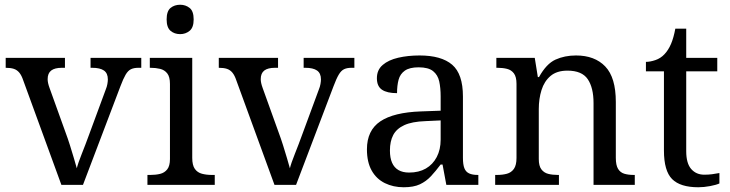

<svg xmlns="http://www.w3.org/2000/svg" viewBox="-20 -780 3078 810"><path d="M78 -441Q71 -462 61.5 -473.5Q52 -485 38.5 -489.5Q25 -494 4 -494V-536H254V-494H241Q211 -494 196 -482.5Q181 -471 181 -446Q181 -438 183 -429Q185 -420 189 -409L257 -220Q266 -196 275 -167.5Q284 -139 291.5 -113.5Q299 -88 304 -70Q309 -91 325 -131Q341 -171 354 -207L426 -402Q431 -414 433 -425.5Q435 -437 435 -445Q435 -471 418.5 -482.5Q402 -494 369 -494H362V-536H576V-494H564Q545 -494 532.5 -488Q520 -482 510 -465Q500 -448 488 -416L330 0H239Z M602 0V-42H615Q637 -42 655.5 -46.5Q674 -51 685.5 -65.5Q697 -80 697 -109V-426Q697 -456 685.5 -470.5Q674 -485 655.5 -489.5Q637 -494 615 -494H612V-536H791V-114Q791 -83 802 -67.5Q813 -52 832 -47Q851 -42 873 -42H886V0ZM740 -636Q716 -636 699.5 -650Q683 -664 683 -698Q683 -733 699.5 -746.5Q716 -760 740 -760Q763 -760 780 -746.5Q797 -733 797 -698Q797 -664 780 -650Q763 -636 740 -636Z M977 -441Q970 -462 960.5 -473.5Q951 -485 937.5 -489.5Q924 -494 903 -494V-536H1153V-494H1140Q1110 -494 1095 -482.5Q1080 -471 1080 -446Q1080 -438 1082 -429Q1084 -420 1088 -409L1156 -220Q1165 -196 1174 -167.5Q1183 -139 1190.5 -113.5Q1198 -88 1203 -70Q1208 -91 1224 -131Q1240 -171 1253 -207L1325 -402Q1330 -414 1332 -425.5Q1334 -437 1334 -445Q1334 -471 1317.5 -482.5Q1301 -494 1268 -494H1261V-536H1475V-494H1463Q1444 -494 1431.5 -488Q1419 -482 1409 -465Q1399 -448 1387 -416L1229 0H1138Z M1683 10Q1639 10 1603.5 -7.5Q1568 -25 1548 -60.5Q1528 -96 1528 -150Q1528 -230 1584.5 -268Q1641 -306 1756 -310L1839 -313V-373Q1839 -409 1833 -436.5Q1827 -464 1807 -480Q1787 -496 1746 -496Q1708 -496 1688 -482Q1668 -468 1661.5 -443.5Q1655 -419 1655 -387Q1613 -387 1591.5 -401.5Q1570 -416 1570 -450Q1570 -485 1594.5 -506Q1619 -527 1660 -536.5Q1701 -546 1750 -546Q1842 -546 1887.5 -507Q1933 -468 1933 -373V-114Q1933 -86 1939 -70.5Q1945 -55 1959 -48.5Q1973 -42 1995 -42H1998V0H1863L1847 -86H1839Q1818 -58 1798 -36.5Q1778 -15 1751.5 -2.5Q1725 10 1683 10ZM1706 -52Q1747 -52 1776.5 -69Q1806 -86 1822.5 -117.5Q1839 -149 1839 -191V-272L1775 -269Q1718 -267 1685.5 -252Q1653 -237 1639 -210.5Q1625 -184 1625 -145Q1625 -114 1634 -93.5Q1643 -73 1661 -62.5Q1679 -52 1706 -52Z M2069 0V-42H2077Q2100 -42 2118.5 -47Q2137 -52 2148 -67.5Q2159 -83 2159 -114V-426Q2159 -456 2148 -470.5Q2137 -485 2119 -489.5Q2101 -494 2079 -494H2074V-536H2236L2249 -455H2254Q2285 -511 2323.5 -528.5Q2362 -546 2410 -546Q2489 -546 2533.5 -499.5Q2578 -453 2578 -350V-114Q2578 -83 2587.5 -67.5Q2597 -52 2614 -47Q2631 -42 2653 -42H2658V0H2484V-345Q2484 -410 2459.5 -446Q2435 -482 2374 -482Q2329 -482 2302.5 -459.5Q2276 -437 2264.5 -400Q2253 -363 2253 -320V-109Q2253 -80 2264 -65.5Q2275 -51 2293 -46.5Q2311 -42 2333 -42H2338V0Z M2926 10Q2850 10 2815.5 -24.5Q2781 -59 2781 -145V-479H2705V-519Q2723 -519 2745 -526.5Q2767 -534 2783 -551Q2800 -569 2811 -595Q2822 -621 2829 -659H2875V-536H3006V-479H2875V-142Q2875 -91 2896 -67Q2917 -43 2951 -43Q2969 -43 2984 -45Q2999 -47 3015 -50V-6Q3002 0 2976 5Q2950 10 2926 10Z"/></svg>

Font: Noto Serif Myanmar
Style: Regular
Weight: 400
Designer: Ben Mitchell and the Monotype Design Team
Foundry: Monotype Imaging Inc.
Version: Version 2.106